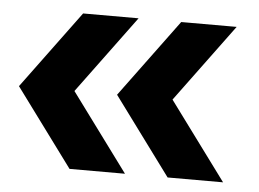

<svg xmlns="http://www.w3.org/2000/svg" viewBox="-38 -537 684 507"><g transform="rotate(5 303.5 -284.0)"><path d="M310 -78H163L11 -284L163 -490H310L158 -284ZM570 -78H423L271 -284L423 -490H570L418 -284Z"/></g></svg>

Font: Cabin
Style: Bold
Weight: 700
Designer: Pablo Impallari
Foundry: Pablo Impallari. http://www.impallari.com Igino Marini. http://www.ikern.com
Version: Version 3.001;hotconv 1.0.109;makeotfexe 2.5.65596